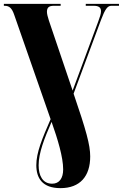

<svg xmlns="http://www.w3.org/2000/svg" viewBox="-20 -734 636 994"><path d="M293 240C395 240 447 178 447 76C447 16 426 -59 361 -249L503 -631C524 -687 537 -704 556 -704H596V-714H424V-704H465C490 -704 503 -696 503 -676C503 -663 497 -645 488 -621L356 -265L233 -628C227 -647 223 -662 223 -673C223 -696 235 -704 258 -704H294V-714H0V-704H4C28 -704 42 -692 54 -656L242 -117C198 -16 168 56 168 121C168 187 198 240 293 240ZM250 217C200 217 180 174 180 122C180 58 209 -16 247 -103C279 -13 307 80 307 143C307 189 287 217 250 217Z"/></svg>

Font: Noto Serif Display ExtraCondensed Black
Style: Regular
Weight: 900
Width: 2
Designer: Monotype Design Team
Foundry: Monotype Imaging Inc.
Version: Version 2.009